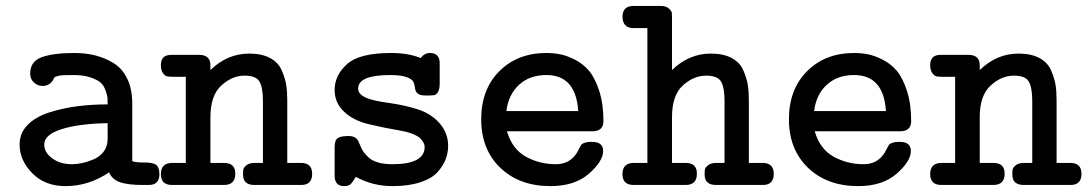

<svg xmlns="http://www.w3.org/2000/svg" viewBox="-20 -631 3714 655"><path d="M46.9 -138.2Q46.9 -177.2 74.5 -205.1Q102.1 -232.9 148.4 -247.6Q194.8 -262.2 243.9 -268.6Q293 -274.9 347.2 -274.9Q347.2 -290 346.7 -297.6Q346.2 -305.2 340.1 -322.5Q334 -339.8 323 -349.4Q312 -358.9 288.6 -366.9Q265.1 -375 231 -375Q210 -375 197 -374.5Q184.1 -374 177 -371.6Q169.9 -369.1 168 -368.7Q166 -368.2 163.1 -362.5Q160.2 -356.9 159.2 -355Q147 -337.9 125 -337.9Q107.9 -337.9 95.5 -349.9Q83 -361.8 83 -379.9Q83 -421.9 122.6 -436Q162.1 -450.2 233.9 -450.2Q272 -450.2 304.4 -442.1Q336.9 -434.1 366.9 -416Q397 -397.9 414.1 -362.5Q431.2 -327.1 431.2 -276.9V-81.1Q443.8 -76.7 467.8 -76.7Q470.2 -76.7 472.7 -76.7Q474.1 -76.7 476.1 -76.7Q501 -76.2 511.7 -69.3Q523.4 -61.5 523.9 -37.1Q523.9 0 487.8 0H464.8Q418 0 390.4 -9Q362.8 -18.1 352.1 -43Q283.2 3.9 203.1 3.9Q133.3 3.9 90.1 -40Q46.9 -84 46.9 -138.2ZM130.9 -138.2Q130.9 -110.4 158.4 -90.6Q186 -70.8 225.1 -70.8Q241.2 -70.8 259 -74.5Q276.9 -78.1 297.9 -86.7Q318.8 -95.2 333 -113Q347.2 -130.9 347.2 -157.2V-210.9Q248 -209 189.5 -190.2Q130.9 -171.4 130.9 -138.2Z M528.8 -37.1Q528.8 -75.2 567.9 -75.2Q567.9 -75.2 613.8 -75.2V-369.1H568.8Q556.6 -369.1 549.8 -370.6Q543 -372.1 535.9 -381.6Q528.8 -391.1 528.8 -409.2Q528.8 -443.8 564 -443.8Q564.5 -443.8 564.9 -443.8H659.7Q697.8 -443.8 697.8 -408.2V-392.1Q755.9 -448.2 830.1 -448.2Q873 -448.2 901.4 -433.1Q929.7 -418 941.4 -390.4Q953.1 -362.8 956.5 -340.8Q960 -318.8 960 -288.1V-75.2H1006.8Q1044.9 -75.2 1044.9 -38.1Q1044.9 0 1007.8 0H848.1Q809.1 0 809.1 -35.2Q809.1 -47.4 810.1 -53.2Q811 -59.1 820.6 -67.1Q830.1 -75.2 849.1 -75.2H877V-287.1Q877 -331.1 865.5 -352.1Q854 -373 814 -373Q772 -373 734.9 -339.1Q697.8 -305.2 697.8 -231V-75.2H744.1Q783.2 -75.2 782.7 -38.1Q782.7 0 744.1 0H566.9Q528.8 0 528.8 -37.1Z M1121.6 -32.2V-128.9Q1121.6 -152.8 1132.1 -159.9Q1142.6 -167 1168.9 -167Q1192.9 -167 1201.7 -150.9Q1203.6 -147.9 1208.7 -135Q1213.9 -122.1 1219.7 -113.5Q1225.6 -105 1237.3 -94Q1249 -83 1269.5 -76.9Q1290 -70.8 1318.8 -70.8Q1428.7 -70.8 1428.7 -129.9Q1428.7 -144 1412.6 -160.2Q1390.6 -178.2 1340.3 -186.5Q1290 -194.8 1237.3 -207.5Q1184.6 -220.2 1153.8 -250Q1121.6 -279.8 1121.6 -324.2Q1121.6 -374 1163.6 -412.1Q1205.6 -450.2 1314 -450.2Q1373 -450.2 1415 -433.1Q1428.2 -450.2 1446.8 -450.2Q1480 -450.2 1480 -415V-346.2Q1480 -327.1 1474.4 -317.6Q1468.8 -308.1 1461.7 -306.6Q1454.6 -305.2 1440.9 -305.2H1432.6Q1412.6 -305.2 1404.8 -312Q1397 -318.8 1396 -329.3Q1395 -339.8 1390.9 -350.3Q1386.7 -360.8 1367.2 -367.9Q1347.7 -375 1311 -375Q1202.1 -375 1201.7 -329.1Q1201.7 -308.1 1232.9 -295.9Q1253.9 -287.1 1305.9 -280Q1357.9 -272.9 1404.8 -258.1Q1451.7 -243.2 1481 -209Q1508.8 -175.8 1508.8 -133.8Q1508.8 -109.9 1500.7 -88.4Q1492.7 -66.9 1473.6 -44.9Q1454.6 -22.9 1414.8 -9.5Q1375 3.9 1318.8 3.9Q1251 3.9 1193.8 -27.8Q1182.6 -8.8 1175.8 -2.4Q1168.9 3.9 1153.8 3.9Q1121.6 3.9 1121.6 -32.2Z M1621.6 -224.1Q1621.6 -326.2 1683.6 -388.2Q1745.6 -450.2 1843.8 -450.2Q1867.7 -450.2 1890.1 -446Q1912.6 -441.9 1941.2 -427.5Q1969.7 -413.1 1989.7 -389.2Q2009.8 -365.2 2024.2 -321Q2038.6 -276.9 2038.6 -217.8Q2038.6 -183.1 2000.5 -183.1Q2000 -183.1 1999.5 -183.1H1709.5Q1727.5 -122.1 1774.2 -96.4Q1820.8 -70.8 1876.5 -70.8Q1924.3 -70.8 1948.7 -110.8Q1951.7 -115.7 1956.8 -126Q1961.9 -136.2 1964.4 -138.7Q1966.8 -141.1 1974.9 -144Q1982.9 -147 1996.6 -147H1999.5Q2037.6 -147 2037.6 -116.2Q2037.6 -81.1 1989.3 -38.6Q1940.9 3.9 1857.9 3.9Q1752 3.9 1686.8 -58.6Q1621.6 -121.1 1621.6 -224.1ZM1707.5 -252H1952.6Q1944.8 -375 1843.8 -375Q1786.6 -375 1750.5 -341.6Q1714.4 -308.1 1707.5 -252Z M2103.5 -37.1Q2103.5 -75.2 2142.6 -75.2Q2142.6 -75.2 2188.5 -75.2V-535.2H2141.6Q2103.5 -535.2 2103.5 -575.2Q2104.5 -610.8 2141.6 -610.8Q2142.1 -610.8 2142.6 -610.8H2234.4Q2252.4 -610.8 2262 -601.8Q2271.5 -592.8 2272 -586.9Q2272.5 -581.1 2272.5 -568.8V-392.1Q2330.6 -448.2 2404.8 -448.2Q2447.8 -448.2 2476.1 -433.1Q2504.4 -418 2516.1 -390.4Q2527.8 -362.8 2531.2 -340.8Q2534.7 -318.8 2534.7 -288.1V-75.2H2581.5Q2619.6 -75.2 2619.6 -38.1Q2619.6 0 2582.5 0H2422.9Q2383.8 0 2383.8 -35.2Q2383.8 -47.4 2384.8 -53.2Q2385.7 -59.1 2395.3 -67.1Q2404.8 -75.2 2423.8 -75.2H2451.7V-287.1Q2451.7 -331.1 2440.2 -352.1Q2428.7 -373 2388.7 -373Q2346.7 -373 2309.6 -339.6Q2272.5 -306.2 2272.5 -231V-75.2H2318.8Q2357.9 -75.2 2357.4 -38.1Q2357.4 0 2318.8 0H2141.6Q2103.5 0 2103.5 -37.1Z M2671.4 -224.1Q2671.4 -326.2 2733.4 -388.2Q2795.4 -450.2 2893.6 -450.2Q2917.5 -450.2 2939.9 -446Q2962.4 -441.9 2991 -427.5Q3019.5 -413.1 3039.6 -389.2Q3059.6 -365.2 3074 -321Q3088.4 -276.9 3088.4 -217.8Q3088.4 -183.1 3050.3 -183.1Q3049.8 -183.1 3049.3 -183.1H2759.3Q2777.3 -122.1 2824 -96.4Q2870.6 -70.8 2926.3 -70.8Q2974.1 -70.8 2998.5 -110.8Q3001.5 -115.7 3006.6 -126Q3011.7 -136.2 3014.2 -138.7Q3016.6 -141.1 3024.7 -144Q3032.7 -147 3046.4 -147H3049.3Q3087.4 -147 3087.4 -116.2Q3087.4 -81.1 3039.1 -38.6Q2990.7 3.9 2907.7 3.9Q2801.8 3.9 2736.6 -58.6Q2671.4 -121.1 2671.4 -224.1ZM2757.3 -252H3002.4Q2994.6 -375 2893.6 -375Q2836.4 -375 2800.3 -341.6Q2764.2 -308.1 2757.3 -252Z M3153.3 -37.1Q3153.3 -75.2 3192.4 -75.2Q3192.4 -75.2 3238.3 -75.2V-369.1H3193.4Q3181.2 -369.1 3174.3 -370.6Q3167.5 -372.1 3160.4 -381.6Q3153.3 -391.1 3153.3 -409.2Q3153.3 -443.8 3188.5 -443.8Q3189 -443.8 3189.5 -443.8H3284.2Q3322.3 -443.8 3322.3 -408.2V-392.1Q3380.4 -448.2 3454.6 -448.2Q3497.6 -448.2 3525.9 -433.1Q3554.2 -418 3565.9 -390.4Q3577.6 -362.8 3581.1 -340.8Q3584.5 -318.8 3584.5 -288.1V-75.2H3631.3Q3669.4 -75.2 3669.4 -38.1Q3669.4 0 3632.3 0H3472.7Q3433.6 0 3433.6 -35.2Q3433.6 -47.4 3434.6 -53.2Q3435.5 -59.1 3445.1 -67.1Q3454.6 -75.2 3473.6 -75.2H3501.5V-287.1Q3501.5 -331.1 3490 -352.1Q3478.5 -373 3438.5 -373Q3396.5 -373 3359.4 -339.1Q3322.3 -305.2 3322.3 -231V-75.2H3368.7Q3407.7 -75.2 3407.2 -38.1Q3407.2 0 3368.7 0H3191.4Q3153.3 0 3153.3 -37.1Z"/></svg>

Font: CMU Typewriter Text
Style: Bold
Weight: 700
Version: Version 0.7.0